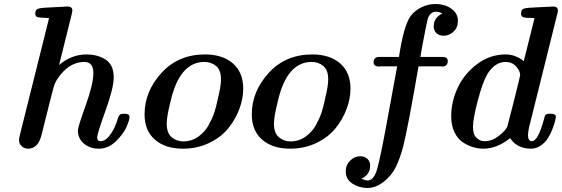

<svg xmlns="http://www.w3.org/2000/svg" viewBox="-20 -726 2786 952"><path d="M74.2 -32.2Q74.2 -41 81.1 -66.9L207 -570.8Q210 -582 215.1 -603.5Q220.2 -625 223.1 -636.2Q214.4 -637.2 201.7 -637.7Q189 -638.2 181.9 -638.7Q174.8 -639.2 168 -640.6Q161.1 -642.1 158 -646.5Q154.8 -650.9 154.8 -659.2Q154.8 -678.2 170.4 -683.1Q186 -688 242.2 -689.9Q277.3 -691.9 299.8 -692.9Q301.8 -692.9 306.9 -693.4Q312 -693.8 314.9 -693.8Q338.9 -693.8 338.9 -673.8Q338.9 -669.9 336.9 -661.9Q335 -653.8 335 -652.8L272.9 -403.8Q334 -455.6 408.2 -456.1Q465.3 -456.1 504.6 -429.9Q543.9 -403.8 543.9 -341.8Q543.9 -290 502.9 -176.5Q461.9 -63 461.9 -44.9Q461.9 -25.9 477.1 -25.9Q489.3 -25.9 501.7 -33Q514.2 -40 533 -67.6Q551.8 -95.2 564.9 -140.1Q567.9 -151.4 573 -155.8Q578.1 -160.2 582.5 -161.1Q586.9 -162.1 598.1 -162.1Q622.1 -162.1 622.1 -146Q622.1 -129.9 606.4 -95Q590.8 -60.1 553.5 -24.4Q516.1 11.2 470.2 11.2Q426.3 11.2 396.2 -13.9Q366.2 -39.1 366.2 -79.1Q366.2 -96.2 404.5 -202.6Q442.9 -309.1 442.9 -364Q442.9 -418.9 397.9 -418.9Q320.8 -418.9 264.2 -334Q252 -314.9 245.4 -292Q238.8 -269 186 -57.1Q168.9 10.7 120.1 11.2Q101.1 11.2 87.6 -1Q74.2 -13.2 74.2 -32.2Z M696.8 -159.2Q696.8 -272 780.3 -364Q863.8 -456.1 996.6 -456.1Q1083.5 -456.1 1134.8 -411.6Q1186 -367.2 1186 -286.1Q1186 -237.3 1167 -186Q1147.9 -134.8 1112.3 -90.3Q1076.7 -45.9 1017.3 -17.3Q958 11.2 886.7 11.2Q799.8 11.2 748.3 -33.4Q696.8 -78.1 696.8 -159.2ZM806.6 -112.8Q806.6 -65.9 831.3 -45.4Q856 -24.9 888.7 -24.9Q910.6 -24.9 930.2 -31.5Q949.7 -38.1 964.8 -49.6Q980 -61 992.4 -74.5Q1004.9 -87.9 1014.4 -105.5Q1023.9 -123 1030.8 -137.9Q1037.6 -152.8 1043.2 -169.9Q1048.8 -187 1051.3 -198Q1053.7 -209 1056.6 -220.2L1058.6 -230Q1075.7 -297.9 1075.7 -332Q1075.7 -378.9 1051.3 -398.9Q1026.9 -418.9 993.7 -418.9Q867.7 -418.9 823.7 -214.8Q806.6 -147 806.6 -112.8Z M1228.5 -159.2Q1228.5 -272 1312 -364Q1395.5 -456.1 1528.3 -456.1Q1615.2 -456.1 1666.5 -411.6Q1717.8 -367.2 1717.8 -286.1Q1717.8 -237.3 1698.7 -186Q1679.7 -134.8 1644 -90.3Q1608.4 -45.9 1549.1 -17.3Q1489.7 11.2 1418.5 11.2Q1331.5 11.2 1280 -33.4Q1228.5 -78.1 1228.5 -159.2ZM1338.4 -112.8Q1338.4 -65.9 1363 -45.4Q1387.7 -24.9 1420.4 -24.9Q1442.4 -24.9 1461.9 -31.5Q1481.4 -38.1 1496.6 -49.6Q1511.7 -61 1524.2 -74.5Q1536.6 -87.9 1546.1 -105.5Q1555.7 -123 1562.5 -137.9Q1569.3 -152.8 1575 -169.9Q1580.6 -187 1583 -198Q1585.4 -209 1588.4 -220.2L1590.3 -230Q1607.4 -297.9 1607.4 -332Q1607.4 -378.9 1583 -398.9Q1558.6 -418.9 1525.4 -418.9Q1399.4 -418.9 1355.5 -214.8Q1338.4 -147 1338.4 -112.8Z M1694.3 123Q1694.3 92.3 1715.8 70.6Q1737.3 48.8 1766.6 48.8Q1787.6 48.8 1801.5 61.5Q1815.4 74.2 1815.4 95.2Q1815.4 140.1 1771.5 160.2Q1793.5 168.9 1802.2 168.9Q1833 168.9 1849.1 115.5Q1865.2 62 1901.4 -136.2L1949.2 -397H1864.3L1863.3 -396Q1861.3 -396 1860.4 -396Q1832.5 -396 1832.5 -417Q1832.5 -443.8 1862.3 -443.8H1957.5L1958.5 -444.8Q1981.4 -597.7 2015.1 -645Q2036.1 -673.8 2069.8 -689.9Q2103.5 -706.1 2138.2 -706.1Q2186 -706.1 2218.3 -682.6Q2250.5 -659.2 2250.5 -623Q2250.5 -588.9 2228.5 -568.8Q2206.5 -548.8 2179.2 -548.8Q2158.2 -548.8 2144.3 -561.5Q2130.4 -574.2 2130.4 -595.2Q2130.4 -638.2 2173.3 -659.2Q2155.3 -668 2142.6 -668Q2117.7 -668 2104.5 -642.1Q2100.6 -634.3 2090.6 -585.2Q2080.6 -536.1 2072.5 -491Q2064.5 -445.8 2064.5 -443.8H2172.4Q2200.2 -443.8 2200.2 -423.8Q2200.2 -396 2170.4 -396Q2169.4 -396 2169.4 -396.5Q2169.4 -397 2168.5 -397H2055.2Q2001 -84 1978.5 2.9Q1962.4 62 1942.4 102.5Q1922.4 143.1 1884.3 173.8Q1844.2 206.1 1802.2 206.1Q1761.2 206.1 1727.8 184.6Q1694.3 163.1 1694.3 123Z M2217.3 -149.9Q2217.3 -223.1 2250.2 -292.5Q2283.2 -361.8 2346.7 -408.9Q2410.2 -456.1 2487.3 -456.1Q2535.2 -456.1 2577.1 -422.9L2630.4 -636.2Q2621.6 -637.2 2608.9 -637.2Q2596.2 -637.2 2589.8 -637.7Q2583.5 -638.2 2576.4 -640.1Q2569.3 -642.1 2566.4 -646.5Q2563.5 -650.9 2563.5 -659.2Q2563.5 -679.2 2578.4 -683.6Q2593.3 -688 2647.5 -689.9Q2685.5 -691.9 2709.5 -692.9Q2711.4 -692.9 2715.8 -693.4Q2720.2 -693.8 2722.2 -693.8Q2746.1 -693.8 2746.1 -673.8Q2746.1 -668 2744.1 -660.2L2610.4 -123Q2598.1 -79.1 2598.1 -55.2Q2598.1 -26.4 2617.2 -25.9Q2647.9 -25.9 2678.2 -138.2Q2681.2 -154.3 2687.3 -158.2Q2693.4 -162.1 2704.1 -162.1H2710.4Q2736.3 -162.1 2736.3 -147Q2736.3 -144 2732.9 -128.9Q2729.5 -113.8 2720.5 -89.4Q2711.4 -64.9 2698.2 -43Q2685.1 -21 2662.1 -4.9Q2639.2 11.2 2612.3 11.2Q2544.4 11.2 2509.3 -41Q2445.3 10.7 2377.4 11.2Q2351.6 11.2 2325.9 3.7Q2300.3 -3.9 2274.9 -20.5Q2249.5 -37.1 2233.4 -70.6Q2217.3 -104 2217.3 -149.9ZM2325.2 -97.2Q2325.2 -59.1 2342.8 -42.5Q2360.4 -25.9 2382.3 -25.9Q2419.4 -25.9 2452.4 -51.5Q2485.4 -77.1 2495.1 -97.2Q2497.1 -102.1 2528.1 -225.1Q2559.1 -348.1 2559.1 -354Q2559.1 -374 2539.1 -396.5Q2519 -418.9 2487.3 -418.9Q2433.1 -418.9 2395.5 -356.9Q2372.6 -316.9 2348.9 -227.1Q2325.2 -137.2 2325.2 -97.2Z"/></svg>

Font: CMU Serif
Style: BoldItalic
Weight: 700
Italic angle: -14.04°
Version: Version 0.7.0